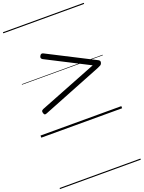

<svg xmlns="http://www.w3.org/2000/svg" viewBox="-256 -1106 1274 1703"><g transform="rotate(-20 381.5 -255.0)"><path d="M119 -186Q107 -181 100.5 -183Q94 -185 90 -197Q85 -211 87.5 -219Q90 -227 104 -233L648 -447L249 -651Q239 -657 236.5 -665Q234 -673 240 -684Q247 -697 255.5 -699Q264 -701 275 -695L702 -477Q718 -470 723 -462.5Q728 -455 724 -442Q720 -429 711 -423.5Q702 -418 683 -410ZM0 475H763V485H0ZM0 -20H763V0H0ZM0 -505H763V-500H0ZM0 -995H763V-985H0Z"/></g></svg>

Font: Playwrite SK Guides
Style: Regular
Weight: 400
Designer: Veronika Burian, José Scaglione
Foundry: TypeTogether
Version: Version 1.003